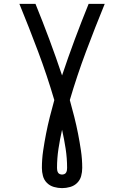

<svg xmlns="http://www.w3.org/2000/svg" viewBox="-20 -755 640 990"><path d="M300 215Q279 215 258 209Q237 203 222 188Q207 173 201.5 152.5Q196 132 196 111Q196 66 202.5 22Q209 -22 217.5 -65.5Q226 -109 237 -152.5Q248 -196 260 -239Q223 -365 176.5 -489Q130 -613 80 -735H163Q200 -644 234.5 -551.5Q269 -459 300 -366Q331 -459 365.5 -551.5Q400 -644 437 -735H520Q470 -613 423.5 -489Q377 -365 340 -239Q352 -196 363 -152.5Q374 -109 382.5 -65.5Q391 -22 397.5 22Q404 66 404 111Q404 132 398.5 152.5Q393 173 378 188Q363 203 342 209Q321 215 300 215ZM300 145Q306 145 312 142.5Q318 140 321 134.5Q324 129 325 123Q326 117 326 111Q326 61 318.5 12Q311 -37 300 -86Q289 -37 281.5 12Q274 61 274 111Q274 117 275 123Q276 129 279 134.5Q282 140 288 142.5Q294 145 300 145Z"/></svg>

Font: Zed Sans Extended
Style: Regular
Weight: 400
Width: 7
Designer: Belleve Invis
Foundry: Belleve Invis
Version: Version 1.0.0; ttfautohint (v1.8.4)